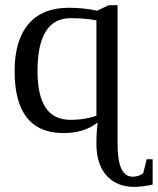

<svg xmlns="http://www.w3.org/2000/svg" viewBox="-20 -501 606 737"><path d="M124 -228Q124 -134.8 155 -87.9Q186 -41 251 -41Q279.8 -41 307.9 -45.9Q335.9 -50.8 350.1 -57.1V-422.9Q306.6 -431.2 251 -431.2Q124 -431.2 124 -228ZM565.9 207.5Q526.4 216.3 495.1 216.3Q427.7 216.3 388.9 172.9Q350.1 129.4 350.1 50.3Q350.1 3.4 355 -30.8Q302.7 9.8 224.1 9.8Q36.1 9.8 36.1 -228Q36.1 -345.7 89.1 -408.4Q142.1 -471.2 244.1 -471.2Q298.8 -471.2 353 -460L397 -481H431.2V47.4Q431.2 115.7 445.8 146.5Q460.4 177.2 489.3 177.2Q513.7 177.2 529.8 163.6L543 110.4H565.9Z"/></svg>

Font: Tinos
Style: Regular
Weight: 400
Designer: Steve Matteson
Foundry: Monotype Imaging Inc.
Version: Version 1.23